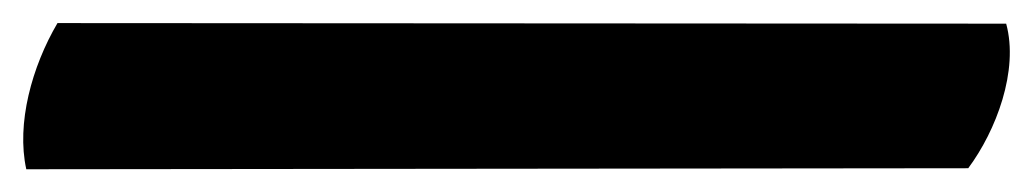

<svg xmlns="http://www.w3.org/2000/svg" viewBox="-43 34 903 168"><path d="M7.3 54.2C-15.1 92.3 -28.8 142.1 -20 182.1L804.2 181.2C828.6 148.4 848.6 95.7 837.4 54.7Z"/></svg>

Font: Fruktur
Style: Regular
Weight: 400
Designer: Viktoriya Grabowska
Foundry: Viktoriya Grabowska
Version: Version 1.002